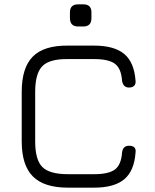

<svg xmlns="http://www.w3.org/2000/svg" viewBox="-20 -864 714 884"><path d="M340 -742Q302 -742 302 -781V-807Q302 -844 340 -844H364Q401 -844 401 -807V-781Q401 -742 364 -742ZM293 0Q183 0 131.5 -51.5Q80 -103 80 -213V-441Q80 -552 131 -603.5Q182 -655 292 -654H413Q506 -654 552 -615.5Q598 -577 604 -493Q606 -478 598 -469.5Q590 -461 574 -461Q547 -461 542 -492Q538 -549 509 -570.5Q480 -592 413 -592H292Q208 -593 175 -559.5Q142 -526 142 -441V-213Q142 -128 175 -95Q208 -62 293 -62H413Q480 -62 509 -83.5Q538 -105 542 -162Q546 -193 574 -193Q609 -193 604 -161Q598 -77 552 -38.5Q506 0 413 0Z"/></svg>

Font: Jura Medium
Style: Regular
Weight: 500
Designer: Daniel Johnson, Alexei Vanyashin
Foundry: Daniel Johnson
Version: Version 5.103